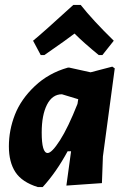

<svg xmlns="http://www.w3.org/2000/svg" viewBox="-20 -748 511 778"><path d="M145 -525 114 -583Q150 -612 277 -728H307Q356 -666 441 -583L395 -525H380Q320 -574 282 -612Q258 -593 160 -525ZM255 -474H261L347 -455L435 -478L445 -471L397 -114L393 -6L249 4L268 -135H254Q208 -50 153 10H133Q69 -10 42.5 -50.5Q16 -91 16 -155Q16 -221 40.5 -283.5Q65 -346 121 -399Q177 -452 255 -474ZM149 -211Q149 -128 173 -128Q190 -128 223 -179.5Q256 -231 294 -327L297 -346L231 -366Q192 -366 170.5 -324Q149 -282 149 -211Z"/></svg>

Font: Alegreya Sans SC ExtraBold
Style: Italic
Weight: 800
Italic angle: -7°
Designer: Juan Pablo del Peral
Foundry: Huerta Tipografica
Version: Version 2.007